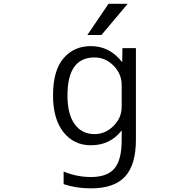

<svg xmlns="http://www.w3.org/2000/svg" viewBox="-20 -777 1040 1027"><path d="M707 -519.5V-30.3Q707 104.5 648.9 167.5Q590.8 230.5 466.8 230.5Q387.7 230.5 320.3 208V140.6Q390.6 169.9 466.8 169.9Q553.7 169.9 592.3 124Q630.9 78.1 630.9 -27.3V-77.1H628.9Q568.4 0 465.8 0Q375 0 319.3 -70.3Q263.7 -140.6 263.7 -266.6Q263.7 -399.4 319.3 -464.8Q375 -530.3 465.8 -530.3Q566.4 -530.3 631.8 -446.3H633.8L634.8 -519.5ZM663.1 -756.8 522.5 -589.8H447.3L560.5 -756.8ZM340.8 -266.6Q340.8 -166 379.4 -112.8Q418 -59.6 485.4 -59.6Q543 -59.6 586.9 -103Q630.9 -146.5 630.9 -206.1V-322.3Q630.9 -381.8 587.4 -425.8Q543.9 -469.7 485.4 -469.7Q340.8 -469.7 340.8 -266.6Z"/></svg>

Font: GenEi Gothic M SemiLight
Style: Regular
Weight: 350
Designer: o_tamon (Modified); [Source Han Sans]
Ryoko NISHIZUKA  (kana & ideographs); Paul D. Hunt (Latin, Greek & Cyrillic); Wenl
Version: Version 1.1a;Original Version 1.004